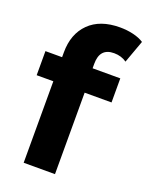

<svg xmlns="http://www.w3.org/2000/svg" viewBox="-141 -825 701 899"><g transform="rotate(20 209.0 -375.0)"><path d="M243 -526H381V-406H247V0H91V-406H8V-526H91V-550Q91 -642 145.5 -696Q200 -750 299 -750Q334 -750 365.5 -742.5Q397 -735 418 -721L377 -608Q350 -627 314 -627Q243 -627 243 -549Z"/></g></svg>

Font: Montserrat-Bold
Style: Bold
Weight: 700
Version: Version 7.200